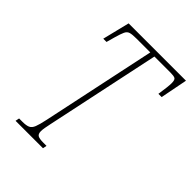

<svg xmlns="http://www.w3.org/2000/svg" viewBox="-206 -817 921 921"><g transform="rotate(45 254.0 -357.0)"><path d="M66 0 70 -20H93Q118 -20 131.5 -26Q145 -32 152.5 -51Q160 -70 168 -108L291 -689H197Q169 -689 155.5 -685Q142 -681 135 -666Q128 -651 119 -619L107 -576H85L119 -714H508L481 -576H459Q468 -635 468 -657Q468 -680 459 -684.5Q450 -689 430 -689H319L196 -108Q192 -89 189.5 -75Q187 -61 187 -51Q187 -32 197.5 -26Q208 -20 233 -20H256L252 0Z"/></g></svg>

Font: Noto Serif ExtraCondensed Thin
Style: Italic
Weight: 100
Width: 2
Italic angle: -12°
Designer: Monotype Design Team
Foundry: Monotype Imaging Inc.
Version: Version 2.013